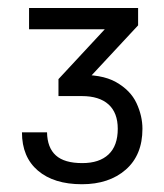

<svg xmlns="http://www.w3.org/2000/svg" viewBox="-20 -870 416 487"><path d="M187.7 -402.7Q116.7 -402.7 76.2 -437.2Q35.7 -471.7 35.7 -534.3H99.3Q100 -495.3 121.7 -475.8Q143.3 -456.3 188.7 -456.3Q232 -456.3 255.3 -478.3Q278.7 -500.3 278.7 -543.3Q278.7 -584 255.2 -605.2Q231.7 -626.3 187.7 -626.3H128.3V-669.3L288.7 -842L294.3 -795.7H53.7V-849.7H330.3V-805.7L174.3 -638L171.3 -679.7Q237.3 -682.7 274.2 -661.8Q311 -641 326.2 -608.5Q341.3 -576 341.3 -543.3Q341.3 -476.7 299 -439.7Q256.7 -402.7 187.7 -402.7Z"/></svg>

Font: 42dot Sans Light
Style: Regular
Weight: 300
Designer: 42dot
Version: Version 1.000